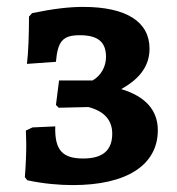

<svg xmlns="http://www.w3.org/2000/svg" viewBox="-20 -527 513 556"><path d="M191 9C347 9 437 -49 437 -150C437 -208 401 -248 331 -269C387 -300 413 -338 413 -386C413 -464 346 -507 221 -507C181 -507 136 -502 73 -489L64 -479C64 -427 62 -373 58 -342L142 -348C147 -409 163 -425 211 -425C263 -425 287 -406 287 -362C287 -335 273 -308 248 -294H151L142 -223L150 -215L236 -217C282 -205 305 -179 305 -140C305 -92 278 -68 221 -68C161 -68 138 -92 140 -161L74 -158L55 -149C55 -136 56 -123 56 -110C56 -82 55 -53 52 -14L59 -5C105 5 152 9 191 9Z"/></svg>

Font: Alegreya SC
Style: Bold
Weight: 700
Designer: Juan Pablo del Peral
Foundry: Huerta Tipografica
Version: Version 2.007;PS 002.007;hotconv 1.0.88;makeotf.lib2.5.64775